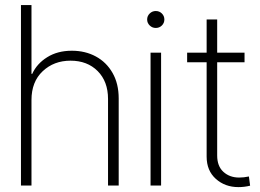

<svg xmlns="http://www.w3.org/2000/svg" viewBox="-20 -748 1048 774"><path d="M106.9 -344.7V0H64.5V-727.5H106.9V-450.2H109.9Q128.4 -491.2 170.2 -517.3Q211.9 -543.5 269.5 -543.5Q323.7 -543.5 366.5 -520.3Q409.2 -497.1 433.8 -453.9Q458.5 -410.6 458.5 -351.1V0H415.5V-349.1Q415.5 -419.4 373.8 -461.4Q332 -503.4 264.2 -503.4Q197.3 -503.4 152.1 -460.9Q106.9 -418.5 106.9 -344.7Z M586.9 0V-535.6H629.4V0ZM607.9 -635.3Q593.8 -635.3 583.5 -645.3Q573.2 -655.3 573.2 -669.4Q573.2 -683.6 583.5 -693.6Q593.8 -703.6 607.9 -703.6Q622.6 -703.6 632.6 -693.6Q642.6 -683.6 642.6 -669.4Q642.6 -655.3 632.6 -645.3Q622.6 -635.3 607.9 -635.3Z M965.8 -535.6V-497.1H855.5V-121.1Q855.5 -78.1 880.6 -55.2Q905.8 -32.2 944.3 -32.2Q962.9 -32.2 983.4 -36.6L988.3 0.5Q965.3 6.3 941.4 6.3Q887.2 6.3 850.1 -26.9Q813 -60.1 813 -116.7V-497.1H734.4V-535.6H813V-669.4H855.5V-535.6Z"/></svg>

Font: Inter Display Extra Light
Style: Regular
Weight: 200
Designer: Rasmus Andersson
Foundry: rsms
Version: Version 4.000;git-4fc901f